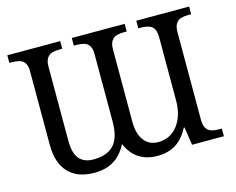

<svg xmlns="http://www.w3.org/2000/svg" viewBox="-100 -863 1254 1021"><g transform="rotate(-15 527.0 -352.0)"><path d="M840.8 0 826.2 -99.1H821.8Q793 -43 750.7 -16.6Q708.5 9.8 648.9 9.8Q589.8 9.8 548.1 -17.1Q506.3 -43.9 481.9 -100.1Q453.1 -43.5 408.7 -16.8Q364.3 9.8 301.8 9.8Q208.5 9.8 159.2 -43Q109.9 -95.7 109.9 -195.8V-604Q109.9 -637.2 92.5 -654.5Q75.2 -671.9 27.8 -671.9H15.1V-713.9H306.2V-671.9H293Q245.6 -671.9 228.3 -653.8Q210.9 -635.7 210.9 -600.1V-189Q210.9 -122.6 237.1 -91.3Q263.2 -60.1 315.9 -60.1Q391.1 -60.1 428 -100.3Q464.8 -140.6 464.8 -230V-604Q464.8 -637.2 447.5 -654.5Q430.2 -671.9 382.8 -671.9H370.1V-713.9H661.1V-671.9H647.9Q600.6 -671.9 583.3 -653.8Q565.9 -635.7 565.9 -600.1V-201.2Q565.9 -131.8 594.7 -95.9Q623.5 -60.1 669.9 -60.1Q739.7 -60.1 779.8 -113.5Q819.8 -167 819.8 -249V-600.1Q819.8 -636.7 802.2 -654.3Q784.7 -671.9 737.8 -671.9H725.1V-713.9H1016.1V-671.9H1002.9Q955.6 -671.9 938.2 -653.8Q920.9 -635.7 920.9 -600.1V-113.8Q920.9 -78.1 938.2 -60.1Q955.6 -42 1002.9 -42H1016.1V0Z"/></g></svg>

Font: Droid Serif
Style: Regular
Weight: 400
Designer: Monotype Design team
Foundry: Monotype Imaging Inc.
Version: Version 1.03